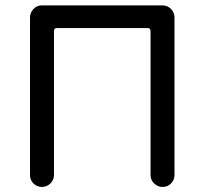

<svg xmlns="http://www.w3.org/2000/svg" viewBox="-20 -703 775 728"><path d="M93.8 -39.1V-636.7Q93.8 -655.3 106.9 -668.9Q120.1 -682.6 138.7 -682.6H596.7Q615.2 -682.6 628.4 -668.9Q641.6 -655.3 641.6 -636.7V-39.1Q641.6 -20.5 628.4 -7.3Q615.2 5.9 596.7 5.9Q578.1 5.9 564.5 -7.3Q550.8 -20.5 550.8 -39.1V-585Q550.8 -596.7 539.1 -596.7H196.3Q184.6 -596.7 184.6 -585V-39.1Q184.6 -20.5 170.9 -7.3Q157.2 5.9 138.7 5.9Q120.1 5.9 106.9 -7.3Q93.8 -20.5 93.8 -39.1Z"/></svg>

Font: jf-openhuninn-2.0
Style: Regular
Weight: 400
Designer: [Kosugi Maru]
Designed by MOTOYA      

[Varela Round]
Joe Prince (Latin component); Avraham Cornfeld (Hebrew component)
Foundry: justfont CO.,LTD.
Version: 2.0